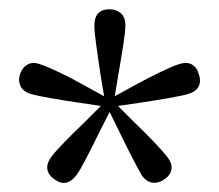

<svg xmlns="http://www.w3.org/2000/svg" viewBox="-20 -767 473 415"><path d="M336 -380Q324 -371 311 -372Q298 -373 287 -387Q280 -399 266.5 -425Q253 -451 238 -482L217 -525L195 -482Q180 -451 166.5 -425Q153 -399 145 -388Q123 -360 97 -380Q85 -388 82.5 -400.5Q80 -413 91 -428Q99 -439 119 -459.5Q139 -480 164 -504L198 -538L151 -545Q117 -550 88.5 -555Q60 -560 46 -564Q29 -570 24 -581.5Q19 -593 23 -606Q28 -621 39.5 -627.5Q51 -634 67 -628Q80 -624 106.5 -611.5Q133 -599 163 -582L205 -559L197 -607Q192 -641 188 -669.5Q184 -698 184 -712Q184 -747 217 -747Q231 -747 241 -738.5Q251 -730 251 -712Q251 -699 246.5 -670Q242 -641 236 -607L228 -559L270 -582Q301 -599 327 -611.5Q353 -624 366 -628Q384 -634 395 -627.5Q406 -621 410 -606Q415 -592 409.5 -580.5Q404 -569 387 -564Q374 -560 345 -555Q316 -550 283 -545L235 -538L269 -504Q294 -480 314 -459Q334 -438 342 -427Q353 -413 350.5 -400.5Q348 -388 336 -380Z"/></svg>

Font: Source Serif 4 Subhead
Style: Regular
Weight: 400
Designer: Frank Grießhammer
Foundry: Adobe Systems Incorporated
Version: Version 4.004;hotconv 1.0.117;makeotfexe 2.5.65602